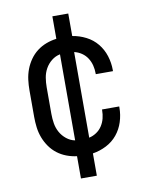

<svg xmlns="http://www.w3.org/2000/svg" viewBox="-83 -689 666 857"><g transform="rotate(-10 250.0 -260.5)"><path d="M214 107V6Q190 3 167.5 -5.5Q145 -14 126 -28.5Q107 -43 93 -63Q79 -83 70.5 -105.5Q62 -128 59 -152Q56 -176 56 -200V-320Q56 -344 59 -368Q62 -392 70.5 -414.5Q79 -437 93 -457Q107 -477 126 -491.5Q145 -506 167.5 -514.5Q190 -523 214 -526V-628H286V-526Q318 -521 347.5 -506Q377 -491 397.5 -466Q418 -441 428 -409.5Q438 -378 438 -345V-340H360V-343Q360 -362 355.5 -380Q351 -398 341 -413.5Q331 -429 315.5 -439.5Q300 -450 282 -454V-66Q300 -70 315.5 -80.5Q331 -91 341 -106.5Q351 -122 355.5 -140Q360 -158 360 -177V-180H438V-175Q438 -142 428 -110.5Q418 -79 397.5 -54Q377 -29 347.5 -14Q318 1 286 6V107ZM218 -65V-455Q197 -451 179.5 -437Q162 -423 151.5 -404Q141 -385 137.5 -363.5Q134 -342 134 -320V-200Q134 -178 137.5 -156.5Q141 -135 151.5 -116Q162 -97 179.5 -83Q197 -69 218 -65Z"/></g></svg>

Font: Iosevka
Style: Regular
Weight: 400
Monospace: yes
Designer: Belleve Invis
Foundry: Belleve Invis
Version: Version 33.2.3; ttfautohint (v1.8.4)